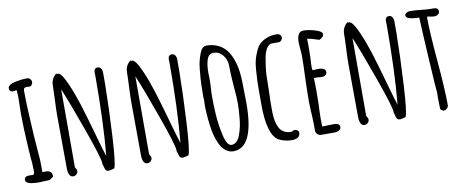

<svg xmlns="http://www.w3.org/2000/svg" viewBox="-62 -938 2965 1221"><g transform="rotate(-10 1421.0 -327.0)"><path d="M24 -31Q24 -55 55 -55H66L76 -54Q84 -54 87 -59Q90 -64 90 -77Q90 -94 88 -130Q85 -154 81 -216Q72 -369 72 -447Q72 -475 73 -498L74 -549Q74 -582 71 -604Q55 -600 48 -600Q24 -600 24 -624Q24 -636 39 -645Q54 -654 77 -658Q117 -666 148 -666Q160 -666 168.5 -657.5Q177 -649 177 -638Q177 -627 170.5 -619Q164 -611 154 -611Q148 -611 144 -612H136Q126 -612 121.5 -607.5Q117 -603 117 -591Q117 -494 129 -299Q131 -263 137 -193Q142 -147 142 -99V-61Q148 -62 162 -62Q204 -62 204 -27V-21L179 -4Q178 -4 172.5 -3.5Q167 -3 152 -3Q120 -1 111 -1Q24 -1 24 -31Z M533 -26 527 -45V-47V-50Q527 -83 458.5 -275Q390 -467 351 -559V-56L355 -49Q356 -47 359 -42Q362 -37 362 -32Q362 -19 353 -10Q344 -1 331 -1Q299 -1 299 -62L298 -233Q297 -310 297 -405Q297 -437 300 -498Q303 -561 303 -591Q303 -638 339 -665V-659Q345 -661 347 -661Q370 -661 405 -581Q433 -517 455.5 -446Q478 -375 515 -244L525 -208Q548 -127 560 -92Q580 -307 580 -600V-613Q579 -619 579 -626Q579 -656 603 -656Q617 -656 624.5 -645Q632 -634 632 -617V-542Q630 -388 620 -208Q610 -28 596 -5Q567 3 560 3Q548 3 542 -3.5Q536 -10 533 -26Z M1012 -26 1006 -45V-47V-50Q1006 -83 937.5 -275Q869 -467 830 -559V-56L834 -49Q835 -47 838 -42Q841 -37 841 -32Q841 -19 832 -10Q823 -1 810 -1Q778 -1 778 -62L777 -233Q776 -310 776 -405Q776 -437 779 -498Q782 -561 782 -591Q782 -638 818 -665V-659Q824 -661 826 -661Q849 -661 884 -581Q912 -517 934.5 -446Q957 -375 994 -244L1004 -208Q1027 -127 1039 -92Q1059 -307 1059 -600V-613Q1058 -619 1058 -626Q1058 -656 1082 -656Q1096 -656 1103.5 -645Q1111 -634 1111 -617V-542Q1109 -388 1099 -208Q1089 -28 1075 -5Q1046 3 1039 3Q1027 3 1021 -3.5Q1015 -10 1012 -26Z M1278 -42Q1249 -103 1242 -175Q1233 -243 1233 -306Q1233 -318 1234 -326V-344Q1234 -349 1233 -349V-367L1234 -437Q1235 -469 1242 -539Q1247 -587 1265 -632Q1272 -652 1283 -662.5Q1294 -673 1308 -673Q1348 -673 1380 -658.5Q1412 -644 1434 -618Q1454 -593 1468 -556.5Q1482 -520 1488 -479Q1494 -437 1494 -390V-382Q1494 -351 1495 -326L1496 -269Q1496 19 1362 19Q1336 19 1314 2.5Q1292 -14 1278 -42ZM1414 -77Q1433 -128 1437 -187Q1442 -238 1442 -275Q1442 -320 1435 -393Q1429 -470 1429 -508V-526Q1427 -564 1403.5 -592Q1380 -620 1346 -620Q1312 -620 1301 -581Q1291 -550 1291 -501Q1291 -482 1292 -469V-442L1290 -396Q1288 -375 1288 -350Q1288 -296 1291 -243Q1295 -168 1311 -97Q1327 -23 1358 -23Q1376 -23 1391 -37.5Q1406 -52 1414 -77Z M1655 -7Q1588 -50 1588 -242V-269V-300V-324Q1588 -364 1589 -395.5Q1590 -427 1593 -464Q1596 -503 1602 -527.5Q1608 -552 1622 -583Q1634 -612 1651.5 -628Q1669 -644 1697 -655Q1722 -666 1759 -666Q1774 -666 1782 -659Q1790 -652 1790 -641Q1790 -631 1783.5 -623Q1777 -615 1768 -614H1721Q1701 -614 1686 -589Q1671 -564 1665 -524Q1652 -450 1652 -404V-399L1650 -303Q1648 -260 1648 -206Q1648 -168 1651 -144Q1656 -108 1668 -84Q1680 -57 1709 -45Q1724 -39 1742 -39Q1753 -39 1764 -47Q1777 -47 1785.5 -41.5Q1794 -36 1794 -25Q1794 14 1739 14Q1717 14 1692.5 7.5Q1668 1 1655 -7Z M1895 -18V-44V-64Q1894 -73 1894 -85Q1894 -106 1891 -149L1889 -213Q1889 -262 1892 -359Q1896 -446 1896 -505Q1896 -519 1893 -547Q1890 -576 1890 -589Q1890 -660 1932 -660Q1965 -660 2008.5 -647Q2052 -634 2052 -616Q2052 -606 2043.5 -597.5Q2035 -589 2023 -584Q1981 -599 1947 -604Q1948 -589 1948 -561Q1948 -521 1947 -489Q1944 -441 1944 -417L1947 -401L1963 -402Q1971 -403 1983 -403Q2031 -403 2031 -375Q2031 -364 2022 -356.5Q2013 -349 1999 -349Q1981 -349 1971 -351H1946Q1948 -325 1948 -275Q1948 -225 1947 -185Q1944 -124 1944 -94Q1944 -38 1946 -38L1979 -39Q1996 -40 2020 -40Q2058 -40 2058 -16Q2058 -2 2045.5 5.5Q2033 13 2015 13H1930Q1917 13 1906.5 4Q1896 -5 1895 -18Z M2414 -26 2408 -45V-47V-50Q2408 -83 2339.5 -275Q2271 -467 2232 -559V-56L2236 -49Q2237 -47 2240 -42Q2243 -37 2243 -32Q2243 -19 2234 -10Q2225 -1 2212 -1Q2180 -1 2180 -62L2179 -233Q2178 -310 2178 -405Q2178 -437 2181 -498Q2184 -561 2184 -591Q2184 -638 2220 -665V-659Q2226 -661 2228 -661Q2251 -661 2286 -581Q2314 -517 2336.5 -446Q2359 -375 2396 -244L2406 -208Q2429 -127 2441 -92Q2461 -307 2461 -600V-613Q2460 -619 2460 -626Q2460 -656 2484 -656Q2498 -656 2505.5 -645Q2513 -634 2513 -617V-542Q2511 -388 2501 -208Q2491 -28 2477 -5Q2448 3 2441 3Q2429 3 2423 -3.5Q2417 -10 2414 -26Z M2703 -16 2702 -55Q2701 -72 2701 -93L2702 -127Q2699 -138 2687 -346Q2675 -554 2673 -613Q2615 -615 2599 -625Q2588 -633 2588 -643Q2588 -651 2598.5 -657.5Q2609 -664 2620 -664Q2648 -664 2688 -660Q2726 -655 2756 -655H2764H2772Q2803 -655 2803 -631Q2803 -619 2793 -611.5Q2783 -604 2770 -604Q2761 -604 2744 -607L2724 -611L2723 -606L2722 -601Q2722 -512 2739 -317Q2755 -134 2755 -33Q2755 -21 2744.5 -12Q2734 -3 2721 -3Z"/></g></svg>

Font: Amatic SC
Style: Bold
Weight: 700
Designer: Multiple Designers
Foundry: Vernon Adams
Version: Version 2.505